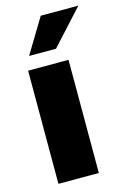

<svg xmlns="http://www.w3.org/2000/svg" viewBox="-114 -790 560 845"><g transform="rotate(-15 166.0 -367.5)"><path d="M43.9 0H228V-515.6H43.9ZM64.9 -577.1H187.5L331.5 -734.9H160.2Z"/></g></svg>

Font: Raveo Display Display ExtraBold
Style: Regular
Weight: 800
Designer: Jakub Foglar, Rasmus Andersson (Inter)
Foundry: Jakubfoglar.com
Version: Version 1.100;Glyphs 3.2.3 (3260)